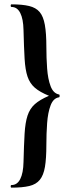

<svg xmlns="http://www.w3.org/2000/svg" viewBox="-20 -745 323 882"><path d="M251 -298Q254 -298 254 -304.5Q254 -311 251 -311Q225 -316 212.5 -349Q200 -382 196.5 -430.5Q193 -479 193 -529Q193 -592 186 -631Q179 -670 162 -690Q145 -710 113.5 -717.5Q82 -725 33 -725Q29 -725 29 -719Q29 -713 33 -713Q59 -713 73 -685.5Q87 -658 88 -607Q90 -527 93 -475.5Q96 -424 106.5 -393Q117 -362 140 -342Q163 -322 205 -305Q163 -287 140 -266.5Q117 -246 106.5 -214Q96 -182 93 -131Q90 -80 88 -1Q87 50 73 77.5Q59 105 33 105Q29 105 29 111Q29 117 33 117Q83 117 114.5 109.5Q146 102 163 81Q180 60 186.5 21.5Q193 -17 193 -80Q193 -131 196.5 -179.5Q200 -228 212.5 -261Q225 -294 251 -298Z"/></svg>

Font: Cormorant Infant Light
Style: Bold
Weight: 700
Version: Version 4.001